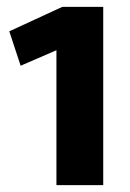

<svg xmlns="http://www.w3.org/2000/svg" viewBox="-20 -538 377 558"><path d="M280 -518V0H144V-392L40 -347L7 -447L161 -518Z"/></svg>

Font: Mukta Malar ExtraBold
Style: Regular
Weight: 800
Designer: Aadarsh Rajan, Girish Dalvi, Yashodeep Gholap
Foundry: Ek Type
Version: Version 2.538;PS 1.000;hotconv 16.6.51;makeotf.lib2.5.65220;